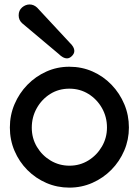

<svg xmlns="http://www.w3.org/2000/svg" viewBox="-20 -835 624 864"><path d="M64 -766.1Q64 -788.6 79.6 -801.8Q95.2 -814.9 113.3 -814.9Q131.8 -814.9 147 -800.8L293.5 -643.1Q314.5 -623.5 314.5 -606Q314.5 -593.8 303.7 -583Q293 -572.3 281.2 -572.3Q264.2 -572.3 244.6 -591.8L79.6 -730.5Q64 -744.6 64 -766.1ZM292 -534.7Q348.1 -534.7 396.7 -513.2Q445.3 -491.7 481.9 -453.6Q518.6 -415.5 539.3 -366.2Q560.1 -316.9 560.1 -261.2Q560.1 -206.5 539.1 -157.5Q518.1 -108.4 481.2 -71Q444.3 -33.7 395.8 -12.2Q347.2 9.3 292 9.3Q237.3 9.3 188.7 -11.7Q140.1 -32.7 103.3 -69.8Q66.4 -106.9 45.4 -156Q24.4 -205.1 24.4 -261.2Q24.4 -316.9 45.4 -366.2Q66.4 -415.5 103.3 -453.4Q140.1 -491.2 188.5 -512.9Q236.8 -534.7 292 -534.7ZM123 -260.3Q123 -212.9 146.2 -174.1Q169.4 -135.3 208 -112.3Q246.6 -89.4 292.5 -89.4Q339.4 -89.4 377.7 -113Q416 -136.7 438.7 -175.8Q461.4 -214.8 461.4 -261.2Q461.4 -308.6 439 -348.4Q416.5 -388.2 378.2 -412.1Q339.8 -436 292 -436Q243.7 -436 205.6 -411.9Q167.5 -387.7 145.3 -347.9Q123 -308.1 123 -260.3Z"/></svg>

Font: Manjari
Style: Bold
Weight: 700
Designer: Santhosh Thottingal <santhosh.thottingal@gmail.com>
Version: Version 2.000